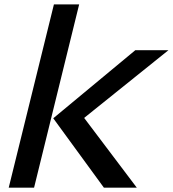

<svg xmlns="http://www.w3.org/2000/svg" viewBox="-20 -860 792 880"><path d="M342.8 -839.8 136.2 0H20L227.1 -839.8ZM366.2 -318.8 606.9 0H456.1L224.1 -317.9L600.1 -629.9H752L367.2 -320.8Z"/></svg>

Font: Sinkin Sans 500 Medium Italic
Style: Regular
Weight: 500
Italic angle: -112°
Designer: Keith Bates
Foundry: K-Type
Version: Sinkin Sans (version 1.0)  by Keith Bates   •   © 2014   www